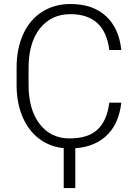

<svg xmlns="http://www.w3.org/2000/svg" viewBox="-20 -741 689 971"><path d="M593.3 -221.7Q581.1 -109.4 512.9 -49.8Q444.8 9.8 331.5 9.8Q252.4 9.8 191.7 -29.8Q130.9 -69.3 97.7 -141.8Q64.5 -214.4 64 -307.6V-399.9Q64 -494.6 97.2 -567.9Q130.4 -641.1 192.6 -680.9Q254.9 -720.7 335.9 -720.7Q450.2 -720.7 516.4 -658.9Q582.5 -597.2 593.3 -488.3H532.7Q510.3 -669.4 335.9 -669.4Q239.3 -669.4 181.9 -597.2Q124.5 -524.9 124.5 -397.5V-310.5Q124.5 -187.5 180.4 -114.3Q236.3 -41 331.5 -41Q425.8 -41 473.6 -86.2Q521.5 -131.3 532.7 -221.7ZM360.8 210H302.2V-23.4H360.8Z"/></svg>

Font: SteelSelectRoboto
Style: Regular
Weight: 300
Designer: Google
Version: Version 2.137; 2017